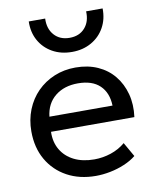

<svg xmlns="http://www.w3.org/2000/svg" viewBox="-86 -823 737 905"><g transform="rotate(-10 282.5 -371.0)"><path d="M300 15Q222 15 162.5 -17.5Q103 -50 69.5 -108.2Q36 -166.5 36 -244Q36 -300 55.2 -348Q74.5 -396 109.2 -431Q144 -466 190.8 -485.5Q237.5 -505 292.5 -505Q352 -505 398.8 -484Q445.5 -463 476.2 -425.2Q507 -387.5 520.5 -336.8Q534 -286 526 -226.5H127Q125.5 -177.5 147 -140.8Q168.5 -104 209.2 -83.5Q250 -63 306 -63Q347 -63 386 -76Q425 -89 455 -114.5L494 -46Q470 -26.5 437.2 -12.8Q404.5 1 369 8Q333.5 15 300 15ZM132 -298H434Q432 -360 395.5 -394.8Q359 -429.5 291 -429.5Q225 -429.5 182 -394.8Q139 -360 132 -298ZM291 -580Q237.5 -580 197 -603Q156.5 -626 134.5 -665.8Q112.5 -705.5 114 -757H192.5Q190.5 -708 217.5 -677.8Q244.5 -647.5 291 -647.5Q337.5 -647.5 364.2 -677.8Q391 -708 388.5 -757H467.5Q468.5 -706 446.2 -666Q424 -626 383.5 -603Q343 -580 291 -580Z"/></g></svg>

Font: Geologica Roman Light
Style: Regular
Weight: 300
Designer: Sindre Bremnes, Frode Helland
Foundry: Monokrom Skriftforlag AS
Version: Version 1.010;gftools[0.9.28]